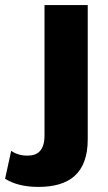

<svg xmlns="http://www.w3.org/2000/svg" viewBox="-114 -520 425 755"><path d="M231 -500H61V13C61 72 34 92 -6 92C-34 92 -55 84 -70 73L-94 183C-60 204 -17 215 37 215C157 215 231 163 231 28Z"/></svg>

Font: Work Sans
Style: Bold
Weight: 700
Designer: Wei Huang
Foundry: Wei Huang
Version: Version 2.012